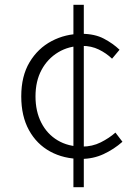

<svg xmlns="http://www.w3.org/2000/svg" viewBox="-20 -743 575 795"><path d="M316 -85Q244 -85 188 -115.5Q132 -146 100 -204Q68 -262 68 -344Q68 -428 102.5 -485.5Q137 -543 194 -573Q251 -603 318 -603Q372 -603 410 -583Q448 -563 475 -537L444 -500Q420 -523 389 -538Q358 -553 321 -553Q265 -553 221 -526.5Q177 -500 152 -453.5Q127 -407 127 -344Q127 -282 151 -235Q175 -188 218.5 -162Q262 -136 320 -136Q362 -136 397 -153.5Q432 -171 458 -194L487 -156Q452 -125 409 -105Q366 -85 316 -85ZM284 32V-723H327V32Z"/></svg>

Font: Noto Sans HK Thin Light
Style: Regular
Weight: 300
Version: Version 2.004-H2;hotconv 1.0.118;makeotfexe 2.5.65603